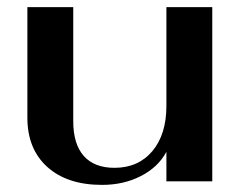

<svg xmlns="http://www.w3.org/2000/svg" viewBox="-20 -510 686 540"><path d="M57 -179V-490H186V-169Q186 -105 215.5 -71.5Q245 -38 302 -38Q369 -38 408.5 -85Q448 -132 448 -212V-490H577V0H448V-83Q425 -40 376.5 -15Q328 10 267 10Q169 10 113 -40.5Q57 -91 57 -179Z"/></svg>

Font: Fahkwang SemiBold
Style: Regular
Weight: 600
Designer: Suppakit Chalermlarp | Katatrad Co.,Ltd.
Foundry: Cadson Demak Co.,Ltd.
Version: Version 1.000; ttfautohint (v1.6)